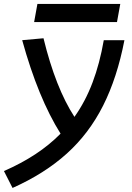

<svg xmlns="http://www.w3.org/2000/svg" viewBox="-62 -721 668 972"><path d="M1.5 230.5 -42 145Q45.9 106.4 117.2 59.6Q188.5 12.7 244.6 -44.4Q131.3 -224.6 50.3 -517.6L158.2 -527.3Q219.7 -275.4 314.9 -129.4Q370.1 -207 406.5 -303.2Q442.9 -399.4 463.4 -517.6H567.9Q531.2 -327.6 460 -186.3Q388.7 -44.9 276.1 56.6Q163.6 158.2 1.5 230.5ZM110.8 -609.4 127.4 -701.2H546.9L530.3 -609.4Z"/></svg>

Font: CaskaydiaCove NFP
Style: Italic
Weight: 400
Italic angle: -10°
Designer: Aaron Bell
Foundry: Saja Typeworks
Version: Version 2111.001; VTT 6.35;Nerd Fonts 3.1.1